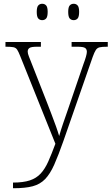

<svg xmlns="http://www.w3.org/2000/svg" viewBox="-20 -759 592 1019"><path d="M49 210Q103 210 138 198.5Q173 187 196 162Q219 137 236.5 97.5Q254 58 274 4L87 -462Q78 -485 71 -495.5Q64 -506 51 -508.5Q38 -511 12 -511H9V-536H197V-511H176Q146 -511 136.5 -504.5Q127 -498 127 -485Q127 -475 133.5 -459Q140 -443 154 -407L229 -216Q240 -187 253 -153.5Q266 -120 277 -89Q288 -58 294 -37Q303 -69 314.5 -102.5Q326 -136 341 -179L423 -419Q431 -440 436 -457.5Q441 -475 441 -484Q441 -498 431.5 -504.5Q422 -511 391 -511H360V-536H552V-511H549Q522 -511 509 -508Q496 -505 488.5 -493.5Q481 -482 472 -457L317 -12Q290 65 268 114.5Q246 164 219.5 191.5Q193 219 153.5 229.5Q114 240 52 240H49ZM371 -652Q358 -652 350 -661Q342 -670 342 -696Q342 -721 350 -730Q358 -739 371 -739Q384 -739 392 -730Q400 -721 400 -696Q400 -670 392 -661Q384 -652 371 -652ZM204 -652Q191 -652 183 -661Q175 -670 175 -696Q175 -721 183 -730Q191 -739 204 -739Q217 -739 225 -730Q233 -721 233 -696Q233 -670 225 -661Q217 -652 204 -652Z"/></svg>

Font: Noto Serif ExtraLight
Style: Regular
Weight: 200
Designer: Monotype Design Team
Foundry: Monotype Imaging Inc.
Version: Version 2.015; ttfautohint (v1.8.4.7-5d5b)